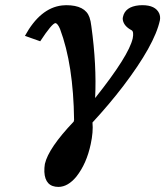

<svg xmlns="http://www.w3.org/2000/svg" viewBox="-20 -465 644 748"><path d="M603 -386.2Q582.5 -290.5 459.5 -128.9Q405.3 -58.1 340.3 12.2Q343.8 48.3 333.5 96.2Q317.4 172.4 277.8 222.7Q245.1 262.7 208 263.2Q155.8 263.2 152.8 204.6Q152.3 189 154.8 173.8Q168.9 111.8 267.1 8.8L268.6 2Q266.1 -212.9 213.9 -352.1Q204.6 -374 195.8 -375Q182.1 -373.5 136.7 -304.2L77.1 -325.2Q136.7 -434.1 221.7 -443.8Q230 -444.8 237.8 -444.8Q312 -444.8 328.6 -397.5Q333.5 -383.8 335.9 -362.8Q356.9 -210.9 350.6 -83Q482.4 -248.5 497.1 -315.9Q502 -341.8 492.7 -347.2Q462.9 -362.8 458.5 -387.2Q457.5 -393.6 459 -398.9Q467.3 -439 522 -444.3Q528.8 -444.8 534.7 -444.8Q585.4 -444.8 600.1 -413.1Q605.5 -400.4 603 -386.2Z"/></svg>

Font: Linux Libertine Slanted O
Style: Bold Slanted
Weight: 700
Designer: Philipp H. Poll
Foundry: Philipp H. Poll
Version: Version 5.0.0